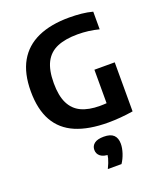

<svg xmlns="http://www.w3.org/2000/svg" viewBox="-153 -701 882 1043"><g transform="rotate(-20 288.0 -179.0)"><path d="M378 6.5Q266 6.5 190.8 -25.5Q115.5 -57.5 77.5 -124.8Q39.5 -192 39.5 -296.5Q39.5 -400 78 -467.8Q116.5 -535.5 190.8 -569Q265 -602.5 372 -602.5Q409 -602.5 443 -599Q477 -595.5 506.5 -587.5V-485.5Q476 -493.5 445.8 -497.2Q415.5 -501 384 -501Q312.5 -501 265.5 -481Q218.5 -461 195.2 -416Q172 -371 172 -295.5Q172 -223 193.8 -178.8Q215.5 -134.5 258.5 -114.2Q301.5 -94 365.5 -94Q387 -94 409.5 -95.8Q432 -97.5 450 -100.5L404.5 -62V-289H522V-5.5Q485 0.5 448.5 3.5Q412 6.5 378 6.5ZM288.5 243Q304 211 309.8 188.8Q315.5 166.5 315.5 143L339 171.5H328.5Q290.5 171.5 272.8 157.5Q255 143.5 255 120.5Q255 97.5 272.8 83.8Q290.5 70 327.5 70Q366 70 384 87.2Q402 104.5 402 137.5Q402 162 392.5 191Q383 220 367.5 243Z"/></g></svg>

Font: Encode Sans SC SemiCondensed SemiBold
Style: Regular
Weight: 600
Width: 4
Designer: Multiple Designers
Foundry: Impallari Type
Version: Version 3.002